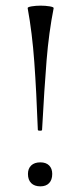

<svg xmlns="http://www.w3.org/2000/svg" viewBox="-20 -649 287 680"><path d="M124 -629Q141 -629 156 -626.5Q171 -624 170 -620Q153 -534 145 -435.5Q137 -337 129 -189Q129 -186 122 -186Q114 -186 114 -189Q109 -325 101.5 -429Q94 -533 78 -620Q77 -624 92 -626.5Q107 -629 124 -629ZM79 -33Q79 -52 90.5 -63Q102 -74 123 -74Q143 -74 154 -63Q165 -52 165 -33Q165 -12 154 -0.5Q143 11 123 11Q102 11 90.5 -0.5Q79 -12 79 -33Z"/></svg>

Font: Cormorant Garamond
Style: Regular
Weight: 400
Designer: Christian Thalmann (Catharsis Fonts)
Version: Version 3.000